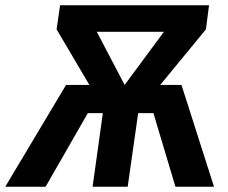

<svg xmlns="http://www.w3.org/2000/svg" viewBox="-62 -712 868 732"><path d="M629.9 -388.2 753.9 0H606.9L522.9 -280.8H464.8L424.8 0H291L330.1 -280.8H272.9L111.8 0H-42L189.9 -388.2H278.8L153.8 -600.1L167 -691.9H734.9L723.1 -600.1L548.8 -388.2ZM307.1 -590.8 413.1 -388.2 563 -590.8Z"/></svg>

Font: FiraGO SemiBold
Style: Italic
Weight: 600
Italic angle: -8°
Designer: bBox Type GmbH
Foundry: bBox Type GmbH
Version: Version 1.001;PS 001.001;hotconv 1.0.88;makeotf.lib2.5.64775